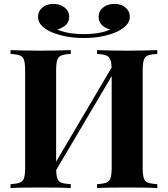

<svg xmlns="http://www.w3.org/2000/svg" viewBox="-20 -965 860 985"><path d="M343 -708V-688Q311 -687 295 -680.5Q279 -674 273.5 -656.5Q268 -639 268 -602V-106Q268 -70 273.5 -52Q279 -34 295 -28Q311 -22 343 -20V0Q316 -2 275 -2.5Q234 -3 192 -3Q143 -3 101.5 -2.5Q60 -2 34 0V-20Q65 -22 81.5 -28Q98 -34 103.5 -52Q109 -70 109 -106V-602Q109 -639 103.5 -656.5Q98 -674 81.5 -680.5Q65 -687 34 -688V-708Q60 -707 101.5 -706Q143 -705 192 -705Q234 -705 275 -706Q316 -707 343 -708ZM573 -653Q573 -653 573 -642.5Q573 -632 573.5 -621Q574 -610 574 -610L240 -45L231 -73ZM787 -708V-688Q755 -687 739 -680.5Q723 -674 717.5 -656.5Q712 -639 712 -602V-106Q712 -70 717.5 -52Q723 -34 739 -28Q755 -22 787 -20V0Q761 -2 719 -2.5Q677 -3 629 -3Q587 -3 545.5 -2.5Q504 -2 478 0V-20Q509 -22 525 -28Q541 -34 547 -52Q553 -70 553 -106V-602Q553 -639 547 -656.5Q541 -674 525 -680.5Q509 -687 478 -688V-708Q504 -707 545.5 -706Q587 -705 629 -705Q677 -705 719 -706Q761 -707 787 -708ZM567 -945Q601 -945 623.5 -926.5Q646 -908 646 -879Q646 -855 629.5 -837Q613 -819 586 -805Q558 -791 513 -780.5Q468 -770 410 -770Q352 -770 307 -780.5Q262 -791 234 -805Q208 -818 191.5 -836Q175 -854 175 -879Q175 -907 197 -926Q219 -945 254 -945Q288 -945 311.5 -926.5Q335 -908 335 -878Q335 -852 316.5 -836Q298 -820 273 -813Q293 -805 316.5 -799.5Q340 -794 365 -792Q390 -790 410 -790Q431 -790 455 -792Q479 -794 503.5 -799.5Q528 -805 546 -814Q520 -820 503 -836.5Q486 -853 486 -878Q486 -908 509 -926.5Q532 -945 567 -945Z"/></svg>

Font: Playfair Display
Style: Bold
Weight: 700
Designer: Claus Eggers Sørensen
Foundry: Claus Eggers Sørensen
Version: Version 1.203